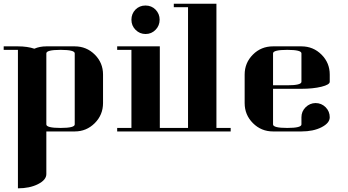

<svg xmlns="http://www.w3.org/2000/svg" viewBox="-20 -712 1883 1040"><path d="M0 -460.9H77.1Q128.4 -460.9 166 -448.2Q194.8 -460.9 231 -460.9H384.8Q448.7 -460.9 493.7 -416Q538.1 -371.6 538.1 -308.1V-153.8Q538.1 -89.8 493.2 -44.9Q448.2 0 384.8 0H231V231Q231 262.7 185.5 285.6Q140.6 308.1 77.1 308.1V-441.9H0ZM231 -38.1Q231 -19 308.1 -19Q384.8 -19 384.8 -38.1V-422.9Q384.8 -441.9 308.1 -441.9Q231 -441.9 231 -422.9Z M614.7 0V-19H691.9V-441.9H614.7V-460.9H845.7V-19H922.9V0ZM691.9 -605Q691.9 -637.7 713.9 -660.2Q735.8 -682.1 768.1 -682.1Q800.8 -682.1 822.8 -659.7Q844.7 -636.7 844.7 -605.5Q844.7 -573.2 822.8 -550.8Q800.8 -527.8 768.6 -527.8Q736.8 -527.8 714.4 -550.3Q691.9 -572.8 691.9 -605Z M921.4 0V-19H998.5V-672.9H921.4V-691.9H1152.3V-19H1229.5V0Z M1305.2 -153.8V-308.1Q1305.2 -371.6 1350.1 -416.5Q1394.5 -460.9 1459 -460.9H1612.8Q1676.8 -460.9 1721.7 -416Q1766.1 -371.6 1766.1 -308.1V-269Q1766.1 -253.4 1721.2 -242.2Q1675.3 -231 1612.8 -231H1459V-38.1Q1459 -19 1536.1 -19Q1612.8 -19 1612.8 -38.1V-77.1Q1612.8 -108.4 1635.3 -130.9Q1658.2 -153.3 1689 -153.8Q1721.2 -153.8 1744.1 -130.9Q1766.1 -108.4 1766.1 -76.7Q1766.1 -45.4 1721.2 -22.5Q1676.8 0 1612.8 0H1459Q1395 0 1350.1 -44.9Q1305.2 -89.8 1305.2 -153.8ZM1459 -250H1536.1Q1612.8 -250 1612.8 -269V-422.9Q1612.8 -441.9 1536.1 -441.9Q1459 -441.9 1459 -422.9Z"/></svg>

Font: Hjet
Style: Regular
Weight: 400
Designer: T. Christopher White
Version: Version 1.2